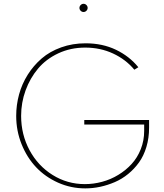

<svg xmlns="http://www.w3.org/2000/svg" viewBox="-20 -996 881 1030"><path d="M437.5 14.6Q360.4 14.6 291.5 -16.1Q222.7 -46.9 173.6 -98.9Q124.5 -150.9 95.7 -222.7Q66.9 -294.4 66.9 -374Q66.9 -433.1 82.3 -489.5Q97.7 -545.9 128.9 -595.5Q160.2 -645 203.9 -682.6Q247.6 -720.2 308.3 -741.9Q369.1 -763.7 439 -763.7Q529.8 -763.7 602.1 -729Q674.3 -694.3 722.2 -635.3L700.7 -622.1Q654.8 -677.2 586.4 -709Q518.1 -740.7 437 -740.7Q358.9 -740.7 293 -710Q227.1 -679.2 184.1 -627.9Q141.1 -576.7 117.2 -511Q93.3 -445.3 93.3 -374.5Q93.3 -274.4 138.4 -190.4Q183.6 -106.4 262.2 -57.4Q340.8 -8.3 435.1 -8.3Q481.9 -8.3 528.1 -20.8Q574.2 -33.2 614.7 -57.9Q655.3 -82.5 686.3 -116.5Q717.3 -150.4 735.4 -196.3Q753.4 -242.2 753.4 -293.5V-328.1H432.1V-352.1H779.8V-311Q779.8 -255.9 765.4 -207.8Q751 -159.7 725.8 -124.8Q700.7 -89.8 667.5 -62.7Q634.3 -35.6 595.7 -19Q557.1 -2.4 517.3 6.1Q477.5 14.6 437.5 14.6ZM412.8 -938.2Q406.2 -944.8 406.2 -953.6Q406.2 -962.4 412.8 -969Q419.4 -975.6 428.2 -975.6Q437 -975.6 443.6 -969Q450.2 -962.4 450.2 -953.6Q450.2 -944.8 443.6 -938.2Q437 -931.6 428.2 -931.6Q419.4 -931.6 412.8 -938.2Z"/></svg>

Font: Spartan MB Thin
Style: Regular
Weight: 100
Designer: Matt Bailey, Mirko Velimirovic
Foundry: Matt Bailey
Version: Version 1.005